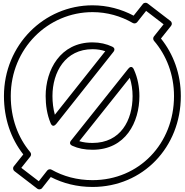

<svg xmlns="http://www.w3.org/2000/svg" viewBox="-20 -1325 1357 1409"><path d="M136.4 -93.3 202.6 -176.4C209.9 -185.6 209.7 -199.1 202.1 -208.1C111.1 -316.4 59 -458.4 59 -620C59 -968.5 332 -1236 659 -1236C765.5 -1236 866.1 -1207.3 954.5 -1156.3C965.3 -1150.1 979.3 -1153.2 986.6 -1162.5L1052.3 -1245.2L1180.6 -1146.7L1109.5 -1057.6C1101.6 -1047.8 1103.3 -1033.6 1110 -1025.7C1201.2 -919.2 1257 -778 1257 -620C1257 -270.8 1000.7 -3 659 -3C546.2 -3 444.5 -30.9 358.3 -79.8C347.5 -85.9 333.6 -82.7 326.3 -73.4L264.6 5.1ZM81.4 -104.6C72.5 -93.3 75.1 -77.4 85.8 -69.2L253.8 59.8C263.3 67.1 279.8 66.7 288.7 55.4L352.6 -25.9C442.2 20.6 545.8 47 659 47C1029.3 47 1307 -245.2 1307 -620C1307 -782.2 1252.6 -928.1 1161.2 -1042.3L1235.5 -1135.4C1244.6 -1146.7 1241.9 -1162.7 1231.2 -1170.8L1063.2 -1299.8C1053.9 -1307 1037.3 -1306.8 1028.4 -1295.5L960.6 -1210.1C870.1 -1258.3 767.1 -1286 659 -1286C304 -1286 9 -995.5 9 -620C9 -455.3 59.3 -308.6 150.9 -191.8ZM315 -620C315 -553.5 325.2 -483.4 351 -422.3C351 -422.3 364.9 -380.3 393.6 -416.5L812.6 -944.5C816.4 -949.2 830.3 -970 803.7 -982.6C762.4 -1002.2 713.6 -1014 659 -1014C422.5 -1014 315 -811.5 315 -620ZM365 -620C365 -796.5 459.5 -964 659 -964C693.6 -964 724.4 -958.7 752.6 -949.3L382.6 -483.1C370.7 -525.7 365 -573.9 365 -620ZM1003 -620C1003 -686.1 990.5 -753.6 962.7 -814.4C962.7 -814.4 948.2 -854.4 920.4 -819.6L501.4 -293.6C499.2 -290.7 481 -268.9 510.5 -255.3C553.4 -235.5 602.3 -226 659 -226C902.5 -226 1003 -429.1 1003 -620ZM953 -620C953 -442.9 865.5 -276 659 -276C621.7 -276 591.2 -280.2 561.8 -289.1L932.5 -754.4C946 -712.4 953 -665.5 953 -620Z"/></svg>

Font: Poland Can Into
Style: BigWritingsOLn
Weight: 700
Foundry: Cannot Into Space Fonts
Version: Version 0.92